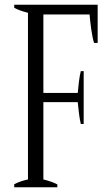

<svg xmlns="http://www.w3.org/2000/svg" viewBox="-20 -790 445 810"><path d="M392 -770C392 -770 40 -770 40 -770C40 -770 40 -757 40 -757C55 -749 74 -742 98 -736C98 -736 98 -33 98 -33C79 -29 60 -23 40 -13C40 -13 40 0 40 0C40 0 222 0 222 0C222 0 222 -12 222 -12C207 -20 187 -27 163 -33C163 -33 163 -359 163 -359C163 -359 308 -359 308 -359C309 -346 311 -331 313 -313C315 -295 318 -280 321 -267C321 -267 333 -267 333 -267C333 -267 333 -490 333 -490C333 -490 321 -490 321 -490C318 -478 315 -463 313 -445C311 -427 309 -411 308 -398C308 -398 163 -398 163 -398C163 -398 163 -729 163 -729C163 -729 358 -729 358 -729C359 -714 361 -693 365 -666C369 -638 373 -620 377 -609C377 -609 392 -609 392 -609C392 -609 392 -770 392 -770Z"/></svg>

Font: BUSH 25 TRIRONG 0515 A
Style: Regular
Weight: 400
Designer: Katatrad Team
Foundry: CadsonDemak